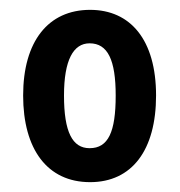

<svg xmlns="http://www.w3.org/2000/svg" viewBox="-20 -742 365 390"><path d="M297 -548C297 -661 245 -722 163 -722C78 -722 27 -658 27 -548C27 -439 76 -372 163 -372C248 -372 297 -437 297 -548ZM110 -548C110 -620 129 -654 162 -654C199 -654 215 -620 215 -548C215 -474 200 -441 162 -441C127 -441 110 -474 110 -548Z"/></svg>

Font: Noto Sans Khmer ExtraCondensed SemiBold
Style: Regular
Weight: 600
Width: 2
Designer: Danh Hong and the Monotype Design Team
Foundry: Monotype Imaging Inc.
Version: Version 2.004